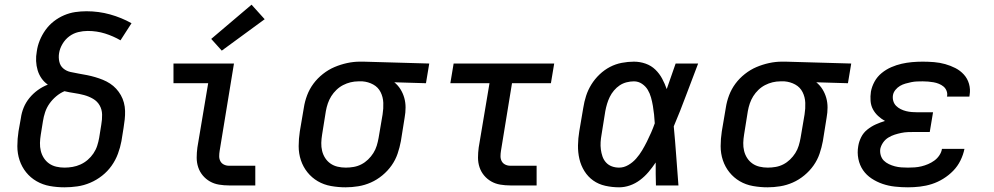

<svg xmlns="http://www.w3.org/2000/svg" viewBox="-20 -791 4240 819"><path d="M255 8Q223 8 192.5 2.5Q162 -3 136 -18Q110 -33 91.5 -56Q73 -79 63.5 -107.5Q54 -136 54 -167.5Q54 -199 59 -231L69 -287Q72 -310 81 -332Q90 -354 105.5 -373Q121 -392 141 -406.5Q161 -421 184 -430Q168 -441 157 -457Q146 -473 140.5 -491.5Q135 -510 134 -530.5Q133 -551 137 -572Q140 -595 149.5 -618.5Q159 -642 174 -663Q189 -684 209.5 -700Q230 -716 253.5 -726Q277 -736 301 -739.5Q325 -743 349 -743Q401 -743 449.5 -729.5Q498 -716 541 -692L494 -619Q463 -637 428 -648Q393 -659 354 -659Q334 -659 313.5 -654Q293 -649 275.5 -636Q258 -623 246.5 -603.5Q235 -584 232 -564Q229 -546 233 -528Q237 -510 250 -499Q263 -488 280.5 -484Q298 -480 316 -477Q334 -474 351.5 -470.5Q369 -467 386 -462Q403 -457 419 -450.5Q435 -444 449.5 -434.5Q464 -425 475.5 -412.5Q487 -400 495.5 -385Q504 -370 508.5 -353Q513 -336 513.5 -318Q514 -300 512 -281.5Q510 -263 507 -245L498 -189Q493 -162 483 -135Q473 -108 456 -84Q439 -60 415.5 -41.5Q392 -23 365 -11.5Q338 0 310 4Q282 8 255 8ZM255 -76Q272 -76 289.5 -79Q307 -82 323.5 -89.5Q340 -97 354 -109Q368 -121 378.5 -136.5Q389 -152 394.5 -169Q400 -186 403 -203L412 -259Q416 -281 415.5 -302.5Q415 -324 405 -341.5Q395 -359 377 -369.5Q359 -380 338.5 -385.5Q318 -391 297 -394Q276 -397 255 -402Q236 -394 219.5 -380Q203 -366 191 -349Q179 -332 172.5 -312.5Q166 -293 163 -273L154 -217Q151 -199 150.5 -181.5Q150 -164 154 -147.5Q158 -131 167 -117Q176 -103 189.5 -93.5Q203 -84 220 -80Q237 -76 255 -76Z M957 0Q935 0 914 -3.5Q893 -7 875.5 -17Q858 -27 845 -42.5Q832 -58 825.5 -77.5Q819 -97 819 -118.5Q819 -140 822 -162L868 -436H720V-520H978L917 -148Q915 -136 915 -124.5Q915 -113 920 -103.5Q925 -94 935 -89Q945 -84 957 -84H1069V0ZM926 -575 881 -625 1053 -771 1109 -709Z M1454 8Q1423 8 1392 2.5Q1361 -3 1335.5 -18Q1310 -33 1291.5 -56Q1273 -79 1263.5 -107.5Q1254 -136 1254 -167.5Q1254 -199 1259 -231L1276 -331Q1280 -358 1290 -384.5Q1300 -411 1317 -434Q1334 -457 1357.5 -475.5Q1381 -494 1407 -505Q1433 -516 1460.5 -522Q1488 -528 1515 -528Q1519 -528 1523 -528Q1527 -528 1531 -528L1811 -520L1797 -436L1662 -440Q1678 -427 1688.5 -410Q1699 -393 1704.5 -373.5Q1710 -354 1710 -332.5Q1710 -311 1706 -289L1690 -189Q1685 -162 1676 -135.5Q1667 -109 1650.5 -85.5Q1634 -62 1611 -43Q1588 -24 1562 -12.5Q1536 -1 1508.5 3.5Q1481 8 1454 8ZM1455 -76Q1472 -76 1489 -79Q1506 -82 1521.5 -90Q1537 -98 1550 -110.5Q1563 -123 1572.5 -138Q1582 -153 1587 -169.5Q1592 -186 1595 -203L1612 -303Q1616 -328 1615 -352.5Q1614 -377 1603.5 -398Q1593 -419 1572 -430.5Q1551 -442 1526 -444H1517Q1515 -444 1513 -444Q1511 -444 1509 -444Q1492 -444 1475.5 -440Q1459 -436 1443.5 -428Q1428 -420 1415 -407.5Q1402 -395 1393 -380.5Q1384 -366 1378.5 -350Q1373 -334 1370 -317L1354 -217Q1351 -199 1350.5 -181.5Q1350 -164 1354 -147.5Q1358 -131 1367 -117Q1376 -103 1389.5 -93.5Q1403 -84 1420 -80Q1437 -76 1455 -76Q1455 -76 1455 -76Q1455 -76 1455 -76Z M2157 0Q2135 0 2114 -3.5Q2093 -7 2075.5 -17Q2058 -27 2045 -42.5Q2032 -58 2025.5 -77.5Q2019 -97 2019 -118.5Q2019 -140 2022 -162L2068 -436H1901L1915 -520H2344L2330 -436H2164L2117 -148Q2115 -136 2115 -124.5Q2115 -113 2120 -103.5Q2125 -94 2135 -89Q2145 -84 2157 -84H2269V0Z M2621 8Q2591 8 2562 1.5Q2533 -5 2510.5 -21Q2488 -37 2473 -61Q2458 -85 2451.5 -113Q2445 -141 2445.5 -171Q2446 -201 2451 -231L2468 -331Q2472 -357 2480 -382Q2488 -407 2502.5 -430.5Q2517 -454 2537.5 -473.5Q2558 -493 2582 -505.5Q2606 -518 2632.5 -523Q2659 -528 2684 -528Q2710 -528 2734 -519.5Q2758 -511 2775.5 -494Q2793 -477 2804.5 -455.5Q2816 -434 2824 -411Q2834 -438 2843 -465.5Q2852 -493 2862 -520H2958Q2932 -453 2907 -385.5Q2882 -318 2854 -252Q2860 -189 2864.5 -126Q2869 -63 2874 0H2778Q2777 -24 2777 -48.5Q2777 -73 2777 -98Q2763 -77 2746.5 -57.5Q2730 -38 2710 -23Q2690 -8 2667 0Q2644 8 2621 8ZM2621 -76Q2641 -76 2660 -87Q2679 -98 2693.5 -114.5Q2708 -131 2719 -149.5Q2730 -168 2739.5 -187Q2749 -206 2757.5 -225.5Q2766 -245 2773 -265Q2772 -284 2770 -302.5Q2768 -321 2765 -339Q2762 -357 2757 -375Q2752 -393 2743 -408Q2734 -423 2718.5 -433.5Q2703 -444 2684 -444Q2669 -444 2653 -440Q2637 -436 2623.5 -427Q2610 -418 2599 -405Q2588 -392 2581 -377.5Q2574 -363 2569.5 -348Q2565 -333 2562 -317L2546 -217Q2543 -201 2542 -185Q2541 -169 2543 -153.5Q2545 -138 2550 -123.5Q2555 -109 2565 -98Q2575 -87 2589.5 -81.5Q2604 -76 2621 -76Z M3254 8Q3223 8 3192 2.5Q3161 -3 3135.5 -18Q3110 -33 3091.5 -56Q3073 -79 3063.5 -107.5Q3054 -136 3054 -167.5Q3054 -199 3059 -231L3076 -331Q3080 -358 3090 -384.5Q3100 -411 3117 -434Q3134 -457 3157.5 -475.5Q3181 -494 3207 -505Q3233 -516 3260.5 -522Q3288 -528 3315 -528Q3319 -528 3323 -528Q3327 -528 3331 -528L3611 -520L3597 -436L3462 -440Q3478 -427 3488.5 -410Q3499 -393 3504.5 -373.5Q3510 -354 3510 -332.5Q3510 -311 3506 -289L3490 -189Q3485 -162 3476 -135.5Q3467 -109 3450.5 -85.5Q3434 -62 3411 -43Q3388 -24 3362 -12.5Q3336 -1 3308.5 3.5Q3281 8 3254 8ZM3255 -76Q3272 -76 3289 -79Q3306 -82 3321.5 -90Q3337 -98 3350 -110.5Q3363 -123 3372.5 -138Q3382 -153 3387 -169.5Q3392 -186 3395 -203L3412 -303Q3416 -328 3415 -352.5Q3414 -377 3403.5 -398Q3393 -419 3372 -430.5Q3351 -442 3326 -444H3317Q3315 -444 3313 -444Q3311 -444 3309 -444Q3292 -444 3275.5 -440Q3259 -436 3243.5 -428Q3228 -420 3215 -407.5Q3202 -395 3193 -380.5Q3184 -366 3178.5 -350Q3173 -334 3170 -317L3154 -217Q3151 -199 3150.5 -181.5Q3150 -164 3154 -147.5Q3158 -131 3167 -117Q3176 -103 3189.5 -93.5Q3203 -84 3220 -80Q3237 -76 3255 -76Q3255 -76 3255 -76Q3255 -76 3255 -76Z M3853 8Q3825 8 3797.5 5Q3770 2 3745 -6.5Q3720 -15 3698 -29.5Q3676 -44 3661.5 -65Q3647 -86 3641.5 -113Q3636 -140 3641 -168Q3644 -187 3653.5 -206Q3663 -225 3680 -238.5Q3697 -252 3716 -260.5Q3735 -269 3755 -275Q3739 -284 3725.5 -296.5Q3712 -309 3703.5 -325Q3695 -341 3693.5 -360.5Q3692 -380 3695 -400Q3699 -422 3710.5 -443Q3722 -464 3741 -479.5Q3760 -495 3782 -504.5Q3804 -514 3826 -519Q3848 -524 3870.5 -526Q3893 -528 3916 -528Q3940 -528 3964.5 -526Q3989 -524 4012 -517.5Q4035 -511 4055.5 -500.5Q4076 -490 4091.5 -473Q4107 -456 4113.5 -433Q4120 -410 4116 -386Q4116 -384 4115.5 -382.5Q4115 -381 4115 -379H4019Q4020 -380 4020 -380.5Q4020 -381 4020 -381Q4022 -393 4017.5 -404Q4013 -415 4004.5 -422Q3996 -429 3985 -433.5Q3974 -438 3962.5 -440Q3951 -442 3939.5 -443Q3928 -444 3916 -444Q3903 -444 3891 -443.5Q3879 -443 3867 -440.5Q3855 -438 3842.5 -434.5Q3830 -431 3819 -424.5Q3808 -418 3799.5 -407.5Q3791 -397 3789 -385Q3787 -372 3790.5 -360Q3794 -348 3802.5 -339.5Q3811 -331 3822 -325.5Q3833 -320 3845 -317Q3857 -314 3870 -313Q3883 -312 3895 -312H3960L3946 -228H3882Q3867 -228 3853 -227.5Q3839 -227 3824.5 -224Q3810 -221 3796 -216.5Q3782 -212 3769 -204Q3756 -196 3747 -183Q3738 -170 3735 -156Q3733 -142 3737 -128.5Q3741 -115 3750 -106Q3759 -97 3771.5 -91Q3784 -85 3797.5 -81.5Q3811 -78 3825 -77Q3839 -76 3853 -76Q3867 -76 3881.5 -77Q3896 -78 3910.5 -81.5Q3925 -85 3939 -91Q3953 -97 3965.5 -106Q3978 -115 3987 -128.5Q3996 -142 3998 -156H4094Q4089 -131 4077 -106.5Q4065 -82 4046 -62.5Q4027 -43 4003.5 -28.5Q3980 -14 3955 -6Q3930 2 3904 5Q3878 8 3853 8Z"/></svg>

Font: Iosevka SS04 Md Ex Obl
Style: Regular
Weight: 500
Width: 7
Italic angle: -9°
Monospace: yes
Designer: Belleve Invis
Foundry: Belleve Invis
Version: Version 19.0.0; ttfautohint (v1.8.4)